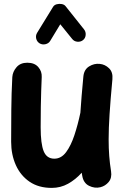

<svg xmlns="http://www.w3.org/2000/svg" viewBox="-20 -881 629 975"><path d="M550.8 -478.5Q541 -374 536.4 -301.3Q531.7 -228.5 531.7 -173.3Q531.7 -127.4 534.7 -89.1Q537.6 -50.8 543.9 -11.7Q549.3 22 532.2 42.7Q515.1 63.5 489.7 69.8Q460.9 76.7 432.4 62.7Q403.8 48.8 397.5 11.2Q396 3.4 395 -3.9Q363.8 30.8 325.7 52Q287.6 73.2 242.7 73.2Q176.3 73.2 130.4 42Q84.5 10.7 60.5 -42.5Q36.6 -95.7 36.6 -161.1Q36.6 -239.7 37.4 -323.5Q38.1 -407.2 42.5 -489.7Q44.4 -517.1 64 -539.8Q83.5 -562.5 118.7 -562.5Q155.3 -562.5 174.3 -540.5Q193.4 -518.6 191.9 -489.7Q190.4 -454.1 189.2 -418.5Q188 -382.8 187.3 -338.9Q186.5 -294.9 186.5 -234.4Q186.5 -150.9 201.9 -113Q217.3 -75.2 255.9 -75.2Q291 -75.2 315.7 -108.4Q340.3 -141.6 357.9 -194.8Q375.5 -248 388.2 -308.6Q390.6 -348.1 394.5 -393.6Q398.4 -439 403.3 -492.2Q406.7 -527.8 432.4 -543.7Q458 -559.6 486.3 -556.6Q513.2 -554.2 533.7 -534.4Q554.2 -514.6 550.8 -478.5ZM180.7 -661.1Q167.5 -669.4 163.8 -685.1Q160.2 -700.7 168.5 -714.4L249.5 -846.2Q255.4 -856 268.1 -859.4Q280.8 -862.8 293.7 -860.4Q306.6 -857.9 313 -849.6L406.7 -731.9Q416.5 -719.7 415 -703.1Q413.6 -686.5 400.9 -676.8Q388.7 -667.5 372.3 -669.2Q356 -670.9 346.2 -683.6L286.1 -757.8L234.9 -673.3Q227.1 -660.2 210.7 -656.5Q194.3 -652.8 180.7 -661.1Z"/></svg>

Font: Mikhak-DS1-FD ExtraBold
Style: Regular
Weight: 800
Designer: Amin Abedi
Version: Version 3.2